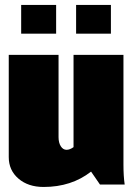

<svg xmlns="http://www.w3.org/2000/svg" viewBox="-20 -740 535 770"><path d="M64.9 -605V-720.2H205.1V-605ZM285.2 -605V-720.2H424.8V-605ZM15.1 -520H214.8V-189.9Q214.8 -167.5 223.9 -153.3Q232.9 -139.2 247.1 -139.2Q259.8 -139.2 274.9 -149.9V-520H475.1V-80.1Q475.1 -33.2 480 0H380.9L345.2 -51.8Q266.6 9.8 154.8 9.8Q92.8 9.8 54 -23.7Q15.1 -57.1 15.1 -109.9Z"/></svg>

Font: Mikodacs
Style: Regular
Weight: 400
Designer: gluk (gluksza@wp.pl)
Foundry: gluk (gluksza@wp.pl)
Version: Version 0.28